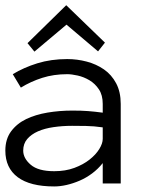

<svg xmlns="http://www.w3.org/2000/svg" viewBox="-20 -687 586 719"><path d="M0 -123Q0 -166 21.5 -195.1Q43 -224.1 77.9 -241Q112.8 -257.8 158 -265.4Q203.1 -272.9 250 -272.9Q268.1 -272.9 282.5 -272.5Q296.9 -272 309.8 -271Q322.8 -270 335.9 -268.6Q349.1 -267.1 364.7 -265.1V-297.9Q364.7 -331.1 350.3 -352.5Q335.9 -374 314.9 -386.5Q293.9 -398.9 271 -404.1Q248 -409.2 231.9 -409.2Q181.2 -409.2 138.2 -395.5Q95.2 -381.8 58.1 -358.9L27.8 -409.2Q68.8 -434.1 119.9 -450Q170.9 -465.8 231.9 -465.8Q269 -465.8 304.9 -456.3Q340.8 -446.8 369.4 -427Q397.9 -407.2 415 -375Q432.1 -342.8 432.1 -297.9V0H364.7V-76.2Q347.2 -54.2 325 -37.6Q302.7 -21 278.3 -10.5Q253.9 0 229.5 5.6Q205.1 11.2 183.1 11.2Q92.8 11.2 46.4 -23.4Q0 -58.1 0 -123ZM183.1 -45.9Q225.1 -45.9 258.5 -58.3Q292 -70.8 315.4 -89.4Q338.9 -107.9 351.8 -128.9Q364.7 -149.9 364.7 -167V-210Q332 -214.8 302 -215.3Q272 -215.8 250 -215.8Q213.9 -215.8 180.4 -210.9Q147 -206.1 122.1 -195.1Q97.2 -184.1 82 -166.5Q66.9 -148.9 66.9 -123Q66.9 -94.2 95 -70.1Q123 -45.9 183.1 -45.9ZM373 -527.3 347.2 -494.6 229 -594.7 108.9 -493.7 83 -525.4 228 -667.5Z"/></svg>

Font: Anonymous Pro
Style: Regular
Weight: 400
Monospace: yes
Designer: Mark Simonson
Version: Version 1.002